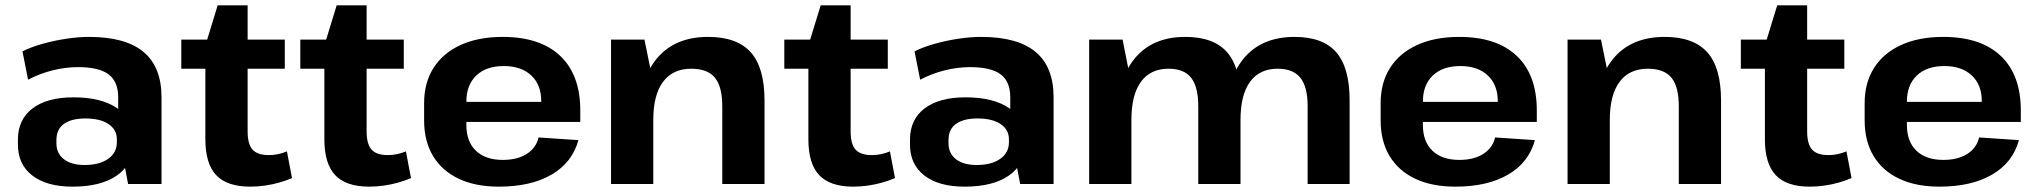

<svg xmlns="http://www.w3.org/2000/svg" viewBox="-20 -688 7629 718"><path d="M422 -194V-324Q422 -383 386 -410Q350 -437 272 -437Q225 -437 177 -425Q129 -413 85 -390L64 -496Q96 -512 138.5 -524Q181 -536 227 -543Q273 -550 313 -550Q449 -550 516.5 -494Q584 -438 584 -324V0H459ZM251 10Q155 10 101 -31.5Q47 -73 47 -147V-166Q47 -241 101.5 -282.5Q156 -324 255 -324Q359 -324 418 -283.5Q477 -243 477 -169V-149Q477 -74 417.5 -32Q358 10 251 10ZM296 -71Q352 -71 384.5 -94Q417 -117 417 -156V-167Q417 -203 386 -224Q355 -245 299 -245Q248 -245 219.5 -225Q191 -205 191 -164V-153Q191 -114 219 -92.5Q247 -71 296 -71Z M916 10Q829 10 788.5 -33Q748 -76 748 -167V-518L794 -668H906V-197Q906 -149 924.5 -128.5Q943 -108 986 -108Q1002 -108 1019.5 -111.5Q1037 -115 1053 -122L1072 -22Q1051 -13 1025 -5.5Q999 2 971 6Q943 10 916 10ZM658 -540H1045V-431H658Z M1361 10Q1274 10 1233.5 -33Q1193 -76 1193 -167V-518L1239 -668H1351V-197Q1351 -149 1369.5 -128.5Q1388 -108 1431 -108Q1447 -108 1464.5 -111.5Q1482 -115 1498 -122L1517 -22Q1496 -13 1470 -5.5Q1444 2 1416 6Q1388 10 1361 10ZM1103 -540H1490V-431H1103Z M1846 10Q1758 10 1695.5 -19.5Q1633 -49 1599.5 -104.5Q1566 -160 1566 -238V-302Q1566 -379 1601.5 -434.5Q1637 -490 1703 -520Q1769 -550 1860 -550Q2000 -550 2075 -479Q2150 -408 2150 -275V-232H1695V-307H2026L2004 -279V-310Q2004 -371 1966.5 -406Q1929 -441 1864 -441Q1798 -441 1761 -405.5Q1724 -370 1724 -308V-221Q1724 -158 1760 -124Q1796 -90 1860 -90Q1915 -90 1950 -112.5Q1985 -135 1994 -174L2143 -164Q2120 -80 2042.5 -35Q1965 10 1846 10Z M2681 -290Q2681 -364 2653.5 -397.5Q2626 -431 2565 -431Q2496 -431 2459.5 -382Q2423 -333 2423 -240L2367 -159V-228Q2367 -384 2434.5 -467Q2502 -550 2628 -550Q2736 -550 2787.5 -492.5Q2839 -435 2839 -312V0H2681ZM2265 -540H2390L2423 -378V0H2265Z M3171 10Q3084 10 3043.5 -33Q3003 -76 3003 -167V-518L3049 -668H3161V-197Q3161 -149 3179.5 -128.5Q3198 -108 3241 -108Q3257 -108 3274.5 -111.5Q3292 -115 3308 -122L3327 -22Q3306 -13 3280 -5.5Q3254 2 3226 6Q3198 10 3171 10ZM2913 -540H3300V-431H2913Z M3758 -194V-324Q3758 -383 3722 -410Q3686 -437 3608 -437Q3561 -437 3513 -425Q3465 -413 3421 -390L3400 -496Q3432 -512 3474.5 -524Q3517 -536 3563 -543Q3609 -550 3649 -550Q3785 -550 3852.5 -494Q3920 -438 3920 -324V0H3795ZM3587 10Q3491 10 3437 -31.5Q3383 -73 3383 -147V-166Q3383 -241 3437.5 -282.5Q3492 -324 3591 -324Q3695 -324 3754 -283.5Q3813 -243 3813 -169V-149Q3813 -74 3753.5 -32Q3694 10 3587 10ZM3632 -71Q3688 -71 3720.5 -94Q3753 -117 3753 -156V-167Q3753 -203 3722 -224Q3691 -245 3635 -245Q3584 -245 3555.5 -225Q3527 -205 3527 -164V-153Q3527 -114 3555 -92.5Q3583 -71 3632 -71Z M4870 -291Q4870 -363 4843 -397Q4816 -431 4758 -431Q4690 -431 4654.5 -382Q4619 -333 4619 -240L4562 -159V-228Q4562 -384 4629 -467Q4696 -550 4821 -550Q4927 -550 4977 -492.5Q5027 -435 5027 -313V0H4870ZM4053 -540H4178L4211 -373V0H4053ZM4461 -291Q4461 -363 4434.5 -397Q4408 -431 4350 -431Q4282 -431 4246.5 -382Q4211 -333 4211 -240L4155 -159V-228Q4155 -384 4221.5 -467Q4288 -550 4412 -550Q4519 -550 4569 -492.5Q4619 -435 4619 -313V0H4461Z M5423 10Q5335 10 5272.5 -19.5Q5210 -49 5176.5 -104.5Q5143 -160 5143 -238V-302Q5143 -379 5178.5 -434.5Q5214 -490 5280 -520Q5346 -550 5437 -550Q5577 -550 5652 -479Q5727 -408 5727 -275V-232H5272V-307H5603L5581 -279V-310Q5581 -371 5543.5 -406Q5506 -441 5441 -441Q5375 -441 5338 -405.5Q5301 -370 5301 -308V-221Q5301 -158 5337 -124Q5373 -90 5437 -90Q5492 -90 5527 -112.5Q5562 -135 5571 -174L5720 -164Q5697 -80 5619.5 -35Q5542 10 5423 10Z M6258 -290Q6258 -364 6230.5 -397.5Q6203 -431 6142 -431Q6073 -431 6036.5 -382Q6000 -333 6000 -240L5944 -159V-228Q5944 -384 6011.5 -467Q6079 -550 6205 -550Q6313 -550 6364.5 -492.5Q6416 -435 6416 -312V0H6258ZM5842 -540H5967L6000 -378V0H5842Z M6748 10Q6661 10 6620.5 -33Q6580 -76 6580 -167V-518L6626 -668H6738V-197Q6738 -149 6756.5 -128.5Q6775 -108 6818 -108Q6834 -108 6851.5 -111.5Q6869 -115 6885 -122L6904 -22Q6883 -13 6857 -5.5Q6831 2 6803 6Q6775 10 6748 10ZM6490 -540H6877V-431H6490Z M7233 10Q7145 10 7082.5 -19.5Q7020 -49 6986.5 -104.5Q6953 -160 6953 -238V-302Q6953 -379 6988.5 -434.5Q7024 -490 7090 -520Q7156 -550 7247 -550Q7387 -550 7462 -479Q7537 -408 7537 -275V-232H7082V-307H7413L7391 -279V-310Q7391 -371 7353.5 -406Q7316 -441 7251 -441Q7185 -441 7148 -405.5Q7111 -370 7111 -308V-221Q7111 -158 7147 -124Q7183 -90 7247 -90Q7302 -90 7337 -112.5Q7372 -135 7381 -174L7530 -164Q7507 -80 7429.5 -35Q7352 10 7233 10Z"/></svg>

Font: Pathway Extreme 28pt
Style: Bold
Weight: 700
Designer: Eduardo Rodriguez Tunni
Foundry: Eduardo Rodriguez Tunni
Version: Version 1.001;gftools[0.9.26]